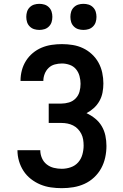

<svg xmlns="http://www.w3.org/2000/svg" viewBox="-20 -973 640 1001"><path d="M302 8Q274 8 245.5 4Q217 0 190.5 -11Q164 -22 141 -40Q118 -58 102.5 -82Q87 -106 79 -133.5Q71 -161 71 -190H190Q190 -169 198.5 -149Q207 -129 223.5 -116Q240 -103 260.5 -98Q281 -93 302 -93Q326 -93 349 -101Q372 -109 387.5 -126.5Q403 -144 409.5 -167.5Q416 -191 416 -214Q416 -230 413.5 -245.5Q411 -261 404 -275Q397 -289 386 -300.5Q375 -312 361 -319Q347 -326 331.5 -329Q316 -332 300 -332H234V-433H300Q320 -433 340 -439Q360 -445 374.5 -460Q389 -475 394.5 -495Q400 -515 400 -536Q400 -556 394.5 -576.5Q389 -597 376 -612.5Q363 -628 343 -635Q323 -642 303 -642Q284 -642 265.5 -637Q247 -632 233.5 -619Q220 -606 213 -588Q206 -570 206 -552V-551H87V-553Q87 -580 94 -606.5Q101 -633 115.5 -656Q130 -679 151 -696.5Q172 -714 197 -724.5Q222 -735 249 -739Q276 -743 303 -743Q331 -743 359 -738.5Q387 -734 412.5 -722Q438 -710 459 -690.5Q480 -671 493.5 -646.5Q507 -622 513 -594Q519 -566 519 -538Q519 -514 514.5 -490.5Q510 -467 498.5 -446.5Q487 -426 469.5 -410Q452 -394 431 -383Q455 -372 476 -355Q497 -338 510.5 -315Q524 -292 529.5 -265.5Q535 -239 535 -212Q535 -182 528.5 -152Q522 -122 507.5 -95.5Q493 -69 470.5 -48Q448 -27 420.5 -14.5Q393 -2 363 3Q333 8 302 8ZM415 -817Q401 -817 388 -821Q375 -825 365 -835Q355 -845 351 -858Q347 -871 347 -885Q347 -899 351 -912Q355 -925 365 -935Q375 -945 388 -949Q401 -953 415 -953Q429 -953 442 -949Q455 -945 465 -935Q475 -925 479 -912Q483 -899 483 -885Q483 -871 479 -858Q475 -845 465 -835Q455 -825 442 -821Q429 -817 415 -817ZM185 -817Q171 -817 158 -821Q145 -825 135 -835Q125 -845 121 -858Q117 -871 117 -885Q117 -899 121 -912Q125 -925 135 -935Q145 -945 158 -949Q171 -953 185 -953Q199 -953 212 -949Q225 -945 235 -935Q245 -925 249 -912Q253 -899 253 -885Q253 -871 249 -858Q245 -845 235 -835Q225 -825 212 -821Q199 -817 185 -817Z"/></svg>

Font: Iosevka Fixed Extended
Style: Bold
Weight: 700
Width: 7
Monospace: yes
Designer: Belleve Invis
Foundry: Belleve Invis
Version: Version 24.1.1; ttfautohint (v1.8.4)